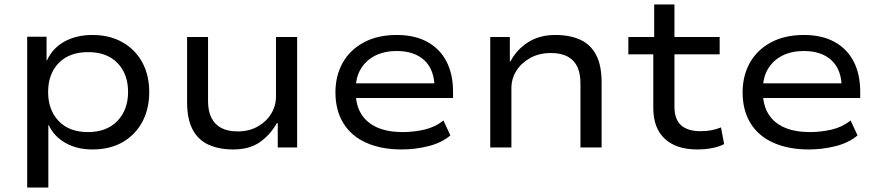

<svg xmlns="http://www.w3.org/2000/svg" viewBox="-20 -662 3947 862"><path d="M102 180V-497H189V-391H191Q216 -446 269.5 -475.5Q323 -505 395 -505Q472 -505 529.5 -472.5Q587 -440 618.5 -382.5Q650 -325 650 -248Q650 -173 619 -115Q588 -57 531 -24Q474 9 395 9Q325 9 273.5 -20.5Q222 -50 199 -100H197V180ZM375 -69Q459 -69 507 -119Q555 -169 555 -249Q555 -330 507.5 -379Q460 -428 376 -428Q291 -428 243.5 -379Q196 -330 196 -249Q196 -168 243.5 -118.5Q291 -69 375 -69Z M1027 9Q963 9 916 -12.5Q869 -34 844.5 -81Q820 -128 820 -202V-496H914V-208Q914 -165 928.5 -134.5Q943 -104 972.5 -88Q1002 -72 1048 -72Q1098 -72 1137 -94Q1176 -116 1197.5 -151.5Q1219 -187 1219 -228V-496H1314V0H1227V-109H1223Q1192 -55 1145.5 -23Q1099 9 1027 9Z M1783 9Q1692 9 1624.5 -21Q1557 -51 1521.5 -109Q1486 -167 1486 -247Q1486 -322 1518.5 -380Q1551 -438 1613 -471.5Q1675 -505 1761 -505Q1842 -505 1898.5 -474Q1955 -443 1984.5 -386Q2014 -329 2014 -250V-222H1555V-288H1954L1931 -266Q1931 -348 1886 -390.5Q1841 -433 1761 -433Q1707 -433 1666 -413Q1625 -393 1601 -354.5Q1577 -316 1577 -261V-250Q1577 -190 1602 -150Q1627 -110 1674 -89.5Q1721 -69 1788 -69Q1837 -69 1885 -80Q1933 -91 1971 -121L2002 -54Q1963 -21 1904 -6Q1845 9 1783 9Z M2181 0V-496H2269V-387H2272Q2301 -441 2352 -473Q2403 -505 2473 -505Q2539 -505 2585.5 -483.5Q2632 -462 2656.5 -415Q2681 -368 2681 -292V0H2586V-288Q2586 -332 2572 -362Q2558 -392 2528.5 -408Q2499 -424 2453 -424Q2401 -424 2361 -402Q2321 -380 2298.5 -344.5Q2276 -309 2276 -266V0Z M3110 9Q3016 9 2964.5 -39Q2913 -87 2913 -177V-418H2801V-496H2917V-642H3008V-496H3211V-418H3008V-184Q3008 -126 3038 -99.5Q3068 -73 3125 -73Q3150 -73 3172.5 -77Q3195 -81 3217 -90L3231 -15Q3208 -3 3176.5 3Q3145 9 3110 9Z M3611 9Q3520 9 3452.5 -21Q3385 -51 3349.5 -109Q3314 -167 3314 -247Q3314 -322 3346.5 -380Q3379 -438 3441 -471.5Q3503 -505 3589 -505Q3670 -505 3726.5 -474Q3783 -443 3812.5 -386Q3842 -329 3842 -250V-222H3383V-288H3782L3759 -266Q3759 -348 3714 -390.5Q3669 -433 3589 -433Q3535 -433 3494 -413Q3453 -393 3429 -354.5Q3405 -316 3405 -261V-250Q3405 -190 3430 -150Q3455 -110 3502 -89.5Q3549 -69 3616 -69Q3665 -69 3713 -80Q3761 -91 3799 -121L3830 -54Q3791 -21 3732 -6Q3673 9 3611 9Z"/></svg>

Font: Nunito Sans 7pt SemiExpanded
Style: Regular
Weight: 400
Width: 6
Designer: Vernon Adams
Foundry: Vernon Adams
Version: Version 3.101;gftools[0.9.27]